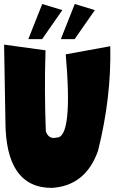

<svg xmlns="http://www.w3.org/2000/svg" viewBox="-22 -918 559 937"><path d="M-2 -700.2 200.2 -672.4Q193.8 -479.5 201.7 -277.3Q215.8 -236.8 253.9 -246.6Q334.5 -243.7 298.8 -652.8L516.1 -692.4Q522 -444.3 456.5 -182.6Q396.5 -11.2 231 -1Q4.4 -1 4.4 -328.6ZM116.2 -727.1 184.1 -898.4 282.2 -868.7 183.6 -727.1ZM274.9 -727.1 342.8 -898.4 440.9 -868.7 342.3 -727.1Z"/></svg>

Font: Lapsus Pro (theguybrush.com)
Style: Bold
Weight: 700
Designer: Jose Roses
Version: Version 1.00 February 9, 2018, initial release